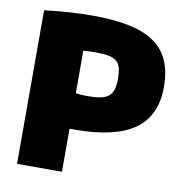

<svg xmlns="http://www.w3.org/2000/svg" viewBox="-83 -828 858 905"><g transform="rotate(10 346.0 -375.0)"><path d="M58 -735Q176 -750 288 -750Q391 -750 464.5 -734.5Q538 -719 585 -686Q632 -653 654.5 -601Q677 -549 677 -477Q677 -338 583.5 -272Q490 -206 297 -206H273V0H58ZM329 -372Q366 -372 391 -377Q416 -382 430.5 -394Q445 -406 451 -426Q457 -446 457 -477Q457 -507 452 -527.5Q447 -548 433 -560Q419 -572 394.5 -577Q370 -582 332 -582Q318 -582 299.5 -581Q281 -580 273 -579V-376Q285 -374 300 -373Q315 -372 329 -372Z"/></g></svg>

Font: Encode Sans Narrow
Style: Black
Weight: 900
Designer: Pablo Impallari, Andres Torresi
Foundry: Pablo Impallari, Andres Torresi
Version: Version 1.000; ttfautohint (v1.00) -l 8 -r 50 -G 200 -x 14 -